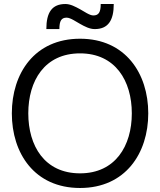

<svg xmlns="http://www.w3.org/2000/svg" viewBox="-20 -925 797 957"><path d="M379 12C605 12 719 -161 719 -360C719 -559 605 -732 379 -732C152 -732 39 -559 39 -360C39 -161 152 12 379 12ZM121 -360C121 -522 202 -659 379 -659C555 -659 637 -522 637 -360C637 -198 555 -61 379 -61C202 -61 121 -198 121 -360ZM211 -780H276C276 -821 286 -837 312 -837C332 -837 360 -816 379 -806C402 -793 427 -780 452 -780C519 -780 547 -823 547 -905H482C482 -864 472 -848 445 -848C426 -848 398 -869 379 -879C355 -892 331 -905 306 -905C239 -905 211 -863 211 -780Z"/></svg>

Font: Aspekta 350
Style: Regular
Weight: 350
Designer: Ivo Dolenc
Version: Version 2.000